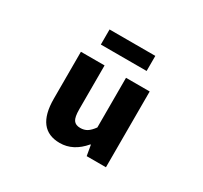

<svg xmlns="http://www.w3.org/2000/svg" viewBox="-161 -1012 1322 1249"><g transform="rotate(30 500.0 -387.0)"><path d="M416 13.7Q239.3 13.7 239.3 -216.8V-569.3H417V-239.3Q417 -181.6 432.1 -159.7Q447.3 -137.7 482.4 -137.7Q511.7 -137.7 533.2 -150.9Q554.7 -164.1 578.1 -196.3V-569.3H755.9V0H611.3L597.7 -78.1H593.8Q516.6 13.7 416 13.7ZM328.1 -674.8V-788.1H671.9V-674.8Z"/></g></svg>

Font: GenEi Gothic M Heavy
Style: Regular
Weight: 800
Designer: o_tamon (Modified); [Source Han Sans]
Ryoko NISHIZUKA  (kana & ideographs); Paul D. Hunt (Latin, Greek & Cyrillic); Wenl
Version: Version 1.1a;Original Version 1.004